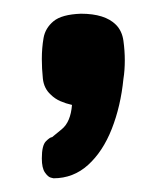

<svg xmlns="http://www.w3.org/2000/svg" viewBox="-20 -148 244 280"><path d="M58 112Q58 112 54 111Q50 110 45.5 103.5Q41 97 41 83Q41 64 47 58Q53 52 56 52Q57 51 70 40.5Q83 30 85 5Q76 3 68 -0.5Q60 -4 54 -10Q44 -19 42.5 -33.5Q41 -48 41 -62Q41 -78 43.5 -92.5Q46 -107 58 -117Q70 -127 98 -128Q133 -128 149 -112Q158 -103 160 -88.5Q162 -74 162 -60Q162 -53 161.5 -46Q161 -39 160 -33Q156 7 143 40Q130 73 108.5 92.5Q87 112 58 112Z"/></svg>

Font: Fredoka Condensed Medium
Style: Regular
Weight: 500
Width: 3
Designer: Ben Nathan
Foundry: Milena B. Brandão, Ben Nathan
Version: Version 2.001